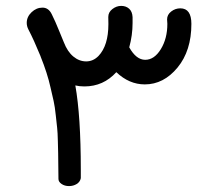

<svg xmlns="http://www.w3.org/2000/svg" viewBox="-20 -605 741 652"><path d="M548.3 -523.9 547.4 -539.1Q547.4 -555.2 561.3 -565.9Q575.2 -576.7 592.3 -576.7Q629.9 -576.7 629.9 -523.9Q629.9 -432.6 582.8 -375.5Q535.6 -318.4 471.7 -318.4Q418.5 -318.4 375 -359.9Q331.1 -311.5 266.6 -311.5Q249.5 -311.5 235.8 -314.9Q254.4 -210.4 254.4 -29.3V0Q252 12.7 240.5 19.8Q229 26.9 214.4 26.9Q199.7 26.9 189.2 19.8Q178.7 12.7 178.5 2.9Q178.2 -6.8 178 -40.5Q177.7 -74.2 177.5 -84.2Q177.2 -94.2 176.5 -125Q175.8 -155.8 174.1 -170.4Q172.4 -185.1 169.4 -213.6Q166.5 -242.2 162.1 -262Q157.7 -281.7 151.4 -308.6Q141.1 -355.5 117.7 -413.6V-414.1Q94.2 -471.2 76.7 -504.4Q70.8 -515.6 70.8 -527.3Q70.8 -547.9 87.2 -563.5Q103.5 -579.1 124.3 -579.1Q145 -579.1 155.8 -556.6Q168 -532.2 180.2 -501.7Q192.4 -471.2 196.8 -461.4Q209 -429.7 229 -413.1Q249 -396.5 272.7 -396.5Q296.4 -396.5 314.5 -415Q348.1 -450.2 348.1 -523.4L347.7 -547.4Q347.7 -563.5 361.6 -574.2Q375.5 -585 391.6 -585Q407.7 -585 418.5 -575.4Q429.2 -565.9 430.2 -546.9V-526.9Q430.2 -485.4 418.9 -444.3Q442.4 -401.9 473.1 -401.9Q503.9 -401.9 526.1 -438Q548.3 -474.1 548.3 -523.9Z"/></svg>

Font: Behdad
Style: Regular
Weight: 400
Designer: Mohammad Saleh Souzanchi
Foundry: http://font-store.ir
Version: Version:1.0.1;RFB:1.2.5;Building:2018-09-04 19:53:52.209180